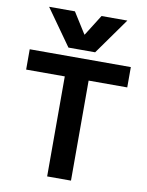

<svg xmlns="http://www.w3.org/2000/svg" viewBox="-105 -1074 879 1147"><g transform="rotate(10 334.5 -500.0)"><path d="M98 -1000H254.6L334.3 -873.3H336.3L416 -1000H572.6L416 -780H254ZM262.4 0V-606.7H28V-730H641.3V-606.7H407V0Z"/></g></svg>

Font: M PLUS 1 Thin
Style: Regular
Weight: 100
Designer: Coji Morishita
Foundry: UNDERFOREST DESIGN
Version: Version 1.001